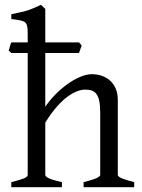

<svg xmlns="http://www.w3.org/2000/svg" viewBox="-20 -777 591 797"><path d="M469 -51V-362C469 -436 417 -469 361 -469C300 -469 214 -402 168 -334V-557H308L319 -588L308 -601H168V-740L150 -757C109 -737 82 -729 64 -726L27 -718V-698C89 -690 95 -690 95 -634V-601H27C21 -588 21 -580 16 -567L27 -557H95V-51C95 -39 70 -32 27 -21V0H237V-21C176 -34 168 -45 168 -51V-268C236 -379 300 -405 333 -405C374 -405 396 -390 396 -309V-51C396 -39 356 -28 327 -21V0H537V-21C506 -29 469 -39 469 -51Z"/></svg>

Font: Temporarium
Style: Regular
Weight: 400
Version: Version 1.1